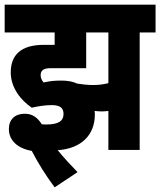

<svg xmlns="http://www.w3.org/2000/svg" viewBox="-20 -642 686 822"><path d="M202 -192C238 -192 252 -179 252 -154C252 -124 230 -109 178 -109C173 -109 166 -109 159 -110C139 -141 117 -155 86 -155C43 -155 18 -130 18 -89C18 -43 53 -7 116 4C143 56 175 108 214 160L312 95C282 64 253 33 227 1C329 -6 386 -65 386 -151C386 -156 386 -162 385 -167C395 -166 406 -165 416 -165C426 -165 435 -166 444 -167V0H578V-503H646V-622H0V-503H214V-450H167C68 -450 26 -405 26 -332C26 -266 70 -212 116 -181C147 -188 176 -192 202 -192ZM380 -278C354 -278 330 -281 311 -284C292 -293 269 -297 243 -297C213 -297 194 -295 167 -289C159 -297 154 -309 154 -320C154 -339 165 -350 195 -350H349V-503H444V-286C424 -281 403 -278 380 -278Z"/></svg>

Font: Noto Sans Devanagari ExtraCondensed ExtraBold
Style: Regular
Weight: 800
Width: 2
Designer: Jelle Bosma - Monotype Design Team
Foundry: Monotype Imaging Inc.
Version: Version 2.004